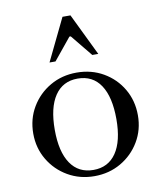

<svg xmlns="http://www.w3.org/2000/svg" viewBox="-82 -776 715 853"><g transform="rotate(-10 276.0 -349.0)"><path d="M276 12Q210 12 156.5 -19Q103 -50 71.5 -103Q40 -156 40 -221Q40 -287 71.5 -340Q103 -393 156.5 -424Q210 -455 276 -455Q343 -455 396.5 -424Q450 -393 481 -340Q512 -287 512 -221Q512 -156 480.5 -103Q449 -50 395.5 -19Q342 12 276 12ZM276 -16Q343 -16 379 -69Q415 -122 415 -221Q415 -321 379.5 -374.5Q344 -428 276 -428Q209 -428 173 -374.5Q137 -321 137 -221Q137 -122 173 -69Q209 -16 276 -16ZM166 -520 258 -710H294L386 -520H359L279 -618H273L193 -520Z"/></g></svg>

Font: Baskervville Medium
Style: Regular
Weight: 500
Version: Version 1.100